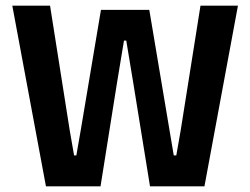

<svg xmlns="http://www.w3.org/2000/svg" viewBox="-20 -659 885 679"><path d="M142.5 0 23.5 -639H157L226.5 -198.5L242 -109.5H250L265.5 -198.5L337 -624H508L579.5 -198.5L594.5 -109.5H603.5L619 -198L689 -639H821.5L703 0H510.5L451 -367.5L426.5 -515.5H418.5L394 -367.5L335.5 0Z"/></svg>

Font: Anek Latin Medium SemiBold
Style: Regular
Weight: 600
Version: Version 1.003